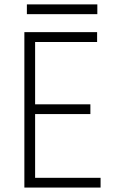

<svg xmlns="http://www.w3.org/2000/svg" viewBox="-20 -845 540 865"><path d="M101.1 -825.2H418.5V-781.2H101.1ZM89.8 -700.2H417.5V-655.8H138.2V-375H387.2V-331.1H138.2V-43.9H433.1V0H89.8Z"/></svg>

Font: Selawik Light
Style: Regular
Weight: 300
Designer: Aaron Bell
Foundry: Microsoft Corporation
Version: Version 1.01